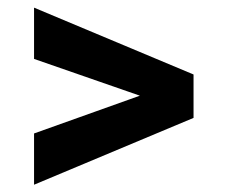

<svg xmlns="http://www.w3.org/2000/svg" viewBox="-20 -559 606 512"><path d="M70.8 -401.9V-538.6L496.1 -360.4V-262.2L382.8 -293.5ZM382.8 -314.5 496.1 -342.8V-244.6L70.8 -66.4V-203.1Z"/></svg>

Font: Heebo
Style: Bold
Weight: 700
Designer: Oded Ezer
Foundry: Ezer Type House
Version: Version 3.100